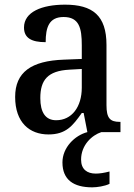

<svg xmlns="http://www.w3.org/2000/svg" viewBox="-20 -567 573 824"><path d="M188 10C263 10 292 -27 331 -82H339L355 0C301 14 248 66 248 130C248 205 296 237 376 237C396 237 430 232 450 222V169C427 175 408 178 391 178C354 178 328 160 328 118C328 55 375 13 415 0H497V-44H494C452 -44 437 -60 437 -116V-374C437 -501 377 -547 259 -547C160 -547 83 -516 83 -449C83 -404 115 -386 176 -386C176 -449 190 -494 253 -494C320 -494 331 -446 331 -373V-314L254 -311C114 -306 45 -257 45 -151C45 -41 107 10 188 10ZM221 -51C175 -51 153 -85 153 -146C153 -223 184 -263 278 -268L331 -271V-191C331 -108 288 -51 221 -51Z"/></svg>

Font: Noto Serif Armenian SemiCondensed Medium
Style: Regular
Weight: 500
Width: 4
Designer: Monotype Design Team
Foundry: Monotype Imaging Inc.
Version: Version 2.008